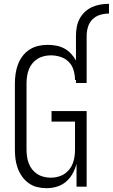

<svg xmlns="http://www.w3.org/2000/svg" viewBox="-20 -978 591 1006"><path d="M378 -790Q378 -813 382 -835.5Q386 -858 396.5 -878.5Q407 -899 424 -915Q441 -931 461.5 -940.5Q482 -950 505 -954Q528 -958 551 -958V-907Q527 -907 504 -900Q481 -893 464.5 -876.5Q448 -860 441 -837Q434 -814 434 -790ZM223 8Q199 8 174.5 2Q150 -4 130 -18.5Q110 -33 95.5 -53.5Q81 -74 72.5 -97.5Q64 -121 61 -145.5Q58 -170 58 -195V-540Q58 -565 61.5 -590Q65 -615 73.5 -638.5Q82 -662 97 -682.5Q112 -703 133 -717Q154 -731 178.5 -737Q203 -743 228 -743Q251 -743 273.5 -739Q296 -735 316 -724.5Q336 -714 351.5 -697.5Q367 -681 378 -661V-790H434V-543H378V-559H373Q373 -585 365.5 -610.5Q358 -636 340 -654Q322 -672 297 -680Q272 -688 246 -688Q228 -688 209.5 -683.5Q191 -679 175.5 -669Q160 -659 148.5 -644.5Q137 -630 130.5 -612.5Q124 -595 121.5 -576.5Q119 -558 119 -540V-195Q119 -177 121.5 -158.5Q124 -140 130.5 -122.5Q137 -105 148.5 -90.5Q160 -76 175.5 -66Q191 -56 209.5 -51.5Q228 -47 246 -47Q264 -47 282.5 -51.5Q301 -56 316.5 -66Q332 -76 343.5 -90.5Q355 -105 361.5 -122.5Q368 -140 370.5 -158Q373 -176 373 -195V-341H250V-396H434V0H381V-120Q374 -93 360.5 -68.5Q347 -44 326 -26Q305 -8 278 0Q251 8 223 8Z"/></svg>

Font: Iosevka Fixed Light
Style: Regular
Weight: 300
Monospace: yes
Designer: Belleve Invis
Foundry: Belleve Invis
Version: Version 32.3.0